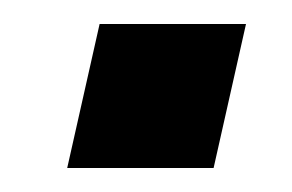

<svg xmlns="http://www.w3.org/2000/svg" viewBox="-20 -378 243 160"><path d="M36 -238 63 -358H185L158 -238Z"/></svg>

Font: Saira UltraCondensed ExtraBold
Style: Italic
Weight: 800
Width: 1
Italic angle: -12°
Designer: Hector Gatti with collaboration of the Omnibus-Type team
Foundry: Omnibus-Type
Version: Version 1.101